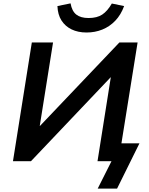

<svg xmlns="http://www.w3.org/2000/svg" viewBox="-20 -957 887 1140"><path d="M560 163 642 0H559L638 -499L636 -497L164 0H57L169 -705H295L216 -209L218 -210L689 -705H797L701 -106H808L675 163ZM494 -764Q443 -764 405 -782.5Q367 -801 345 -835.5Q323 -870 321 -921L399 -937Q407 -891 433 -870.5Q459 -850 506 -850Q556 -850 587 -870.5Q618 -891 644 -936L717 -921Q698 -869 664.5 -834Q631 -799 587.5 -781.5Q544 -764 494 -764Z"/></svg>

Font: Nunito Sans 7pt
Style: Bold Italic
Weight: 700
Italic angle: -9°
Version: Version 3.101;gftools[0.9.27]